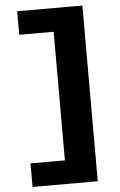

<svg xmlns="http://www.w3.org/2000/svg" viewBox="-63 -813 662 1056"><g transform="rotate(-5 268.0 -285.0)"><path d="M263 70V-640H73V-770H433V200H73V70Z"/></g></svg>

Font: Mplus 1p Black
Style: Regular
Weight: 900
Version: Version 1.061